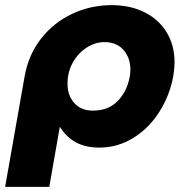

<svg xmlns="http://www.w3.org/2000/svg" viewBox="-46 -563 725 748"><path d="M460 -267Q462 -283 462 -291Q462 -338 435 -368.5Q408 -399 361 -399Q325 -399 291.5 -377.5Q258 -356 237.5 -319Q217 -282 217 -237Q217 -191 243.5 -161.5Q270 -132 316 -132Q377 -132 413.5 -170.5Q450 -209 460 -267ZM389 -543Q461 -543 516.5 -515.5Q572 -488 603 -437.5Q634 -387 634 -320Q634 -298 629 -266Q616 -194 576.5 -130Q537 -66 475.5 -27Q414 12 340 12Q289 12 251.5 -7.5Q214 -27 187 -69L146 165H-26L50 -266Q65 -350 114 -412.5Q163 -475 235 -509Q307 -543 389 -543Z"/></svg>

Font: Geom ExtraBold
Style: Bold Italic
Weight: 800
Italic angle: -10°
Version: Version 1.102